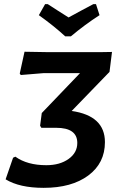

<svg xmlns="http://www.w3.org/2000/svg" viewBox="-20 -894 566 924"><path d="M442 -874 459 -821Q389 -776 321 -719H294Q241 -768 167 -821L197 -874H210Q222 -866 256.5 -844Q291 -822 310 -810Q331 -822 372.5 -844Q414 -866 429 -874ZM190 10Q74 10 7 -31L43 -135L54 -140Q111 -99 203 -99Q268 -99 310 -129Q352 -159 352 -206Q352 -279 250 -279H179L173 -289L181 -350L365 -542H189L80 -533L75 -540L98 -645L215 -643H458L519 -644L507 -548L325 -360Q485 -337 485 -210Q485 -109 405 -49.5Q325 10 190 10Z"/></svg>

Font: Alegreya Sans SC
Style: Bold Italic
Weight: 700
Italic angle: -7°
Designer: Juan Pablo del Peral
Foundry: Huerta Tipografica
Version: Version 2.007